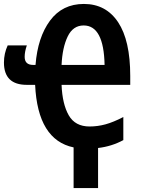

<svg xmlns="http://www.w3.org/2000/svg" viewBox="-20 -745 724 973"><path d="M510 -416H292Q296 -504 323 -560Q350 -616 404 -616Q506 -616 510 -416ZM160 -416H148Q105 -416 105 -457Q105 -483 116 -515H19Q0 -474 0 -428Q0 -315 116 -315H158Q171 -36 353 2V208H477V5Q546 -3 605 -35V-152Q555 -126 515 -115Q475 -104 434 -104Q361 -104 328.5 -160.5Q296 -217 292 -315H640V-360Q640 -540 578.5 -632.5Q517 -725 405 -725Q296 -725 233.5 -640.5Q171 -556 160 -416Z"/></svg>

Font: Noto Sans UI Condensed
Style: Bold
Weight: 700
Width: 3
Designer: Monotype Design Team
Foundry: Monotype Imaging Inc.
Version: 1.001